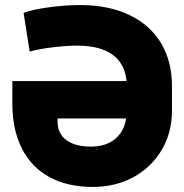

<svg xmlns="http://www.w3.org/2000/svg" viewBox="-20 -737 736 767"><path d="M667 -391.6V-296.9Q667.5 -209 626.7 -139.2Q585.9 -69.3 513.7 -29.8Q441.4 9.8 350.6 9.8Q250 9.8 178 -29.3Q106 -68.4 67.9 -142.8Q29.8 -217.3 29.3 -321.3V-413.1H485.4Q479.5 -481.4 430.2 -518.1Q380.9 -554.7 287.1 -554.7Q246.6 -554.7 193.1 -548.3Q139.6 -542 98.6 -531.2L74.2 -685.5Q106 -698.2 173.1 -707.5Q240.2 -716.8 299.8 -716.8Q413.6 -716.8 496.6 -677.2Q579.6 -637.7 623.5 -564.2Q667.5 -490.7 667 -391.6ZM342.8 -151.4Q402.3 -151.4 439 -181.2Q475.6 -210.9 483.9 -263.7H210V-250Q210.4 -203.1 245.4 -177.2Q280.3 -151.4 342.8 -151.4Z"/></svg>

Font: Pretendard JP Black
Style: Regular
Weight: 900
Designer: Base glyphs from Inter by Rasmus Andersson; Hangeul glyphs from Noto Sans CJK(Source Han Sans) by Jang Soo-young and Kan
Foundry: Kil Hyung-jin
Version: Version 1.309